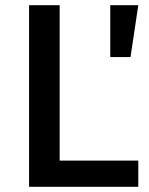

<svg xmlns="http://www.w3.org/2000/svg" viewBox="-20 -720 574 740"><path d="M92 -700H210V-101H513V0H92ZM405 -700H513L483 -500H405Z"/></svg>

Font: Argentum Sans
Style: Regular
Weight: 400
Designer: Julieta Ulanovsky, Owen Earl, Chris M. Simpson, Rasmus Andersson, Cristiano Sobral
Foundry: The Argentum Sans Project Authors
Version: Version 3.135; ttfautohint (v1.8.4.7-5d5b-dirty)